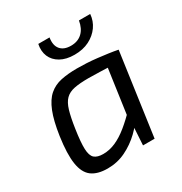

<svg xmlns="http://www.w3.org/2000/svg" viewBox="-167 -825 910 961"><g transform="rotate(-30 288.0 -345.0)"><path d="M296 -499Q322 -499 351 -497.5Q380 -496 410.5 -492.5Q441 -489 470 -485Q499 -481 524 -476L487 -423Q432 -425 388 -426.5Q344 -428 321 -428Q271 -428 239 -421.5Q207 -415 188 -396Q169 -377 158 -340Q147 -303 138 -242Q127 -169 128.5 -130Q130 -91 146.5 -76.5Q163 -62 197 -62Q233 -62 268.5 -77.5Q304 -93 341.5 -123.5Q379 -154 420 -197L437 -156Q412 -111 372.5 -73Q333 -35 284.5 -11.5Q236 12 180 12Q122 12 89 -12.5Q56 -37 47 -94.5Q38 -152 52 -249Q64 -331 84 -381Q104 -431 133.5 -456.5Q163 -482 203.5 -490.5Q244 -499 296 -499ZM439 -476H524L457 0H390L397 -115L389 -123ZM425 -702H490Q487 -663 465 -632Q443 -601 406.5 -582.5Q370 -564 321 -564Q273 -564 240.5 -582.5Q208 -601 195 -632Q182 -663 190 -702H255Q248 -659 267.5 -635.5Q287 -612 328 -612Q368 -612 393 -635.5Q418 -659 425 -702Z"/></g></svg>

Font: Exo 2
Style: Italic
Weight: 400
Italic angle: -8°
Designer: Natanael Gama
Foundry: Natanael Gama
Version: Version 2.010